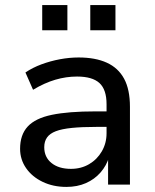

<svg xmlns="http://www.w3.org/2000/svg" viewBox="-20 -726 609 755"><path d="M241 9Q189 9 147.5 -11Q106 -31 82.5 -65Q59 -99 59 -141Q59 -196 89 -228.5Q119 -261 184 -274.5Q249 -288 355 -288H414V-227H358Q302 -227 262.5 -223Q223 -219 199.5 -210Q176 -201 165 -185.5Q154 -170 154 -147Q154 -108 182.5 -85Q211 -62 259 -62Q299 -62 330.5 -80.5Q362 -99 380.5 -131Q399 -163 399 -202V-316Q399 -374 371 -399.5Q343 -425 283 -425Q240 -425 197.5 -412.5Q155 -400 110 -373L80 -441Q108 -460 143 -473Q178 -486 215.5 -493Q253 -500 289 -500Q355 -500 400 -479.5Q445 -459 468 -416.5Q491 -374 491 -306V0H405V-109H409Q399 -75 375.5 -48Q352 -21 318 -6Q284 9 241 9ZM335 -607V-706H434V-607ZM146 -607V-706H245V-607Z"/></svg>

Font: Nunito Sans 10pt Medium
Style: Regular
Weight: 500
Designer: Vernon Adams
Foundry: Vernon Adams
Version: Version 3.101;gftools[0.9.27]